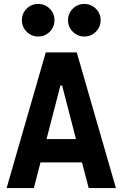

<svg xmlns="http://www.w3.org/2000/svg" viewBox="-20 -961 626 981"><path d="M13.7 0 213.9 -693.4H372.1L572.3 0H433.1L398.9 -131.3H187L152.8 0ZM217.8 -250.5H368.2L297.4 -523.9H288.6ZM175.3 -774.4Q140.6 -774.4 116.2 -798.8Q91.8 -823.2 91.8 -857.9Q91.8 -892.6 116.2 -916.7Q140.6 -940.9 175.3 -940.9Q210 -940.9 234.1 -916.7Q258.3 -892.6 258.3 -857.9Q258.3 -823.2 234.1 -798.8Q210 -774.4 175.3 -774.4ZM410.6 -774.4Q376.5 -774.4 352.1 -798.8Q327.6 -823.2 327.6 -857.9Q327.6 -892.6 352.1 -916.7Q376.5 -940.9 410.6 -940.9Q445.3 -940.9 469.7 -916.7Q494.1 -892.6 494.1 -857.9Q494.1 -823.2 469.7 -798.8Q445.3 -774.4 410.6 -774.4Z"/></svg>

Font: CaskaydiaMono NF
Style: Bold
Weight: 700
Designer: Aaron Bell
Foundry: Saja Typeworks
Version: Version 2111.001; ttfautohint (v1.8.4);Nerd Fonts 3.1.1